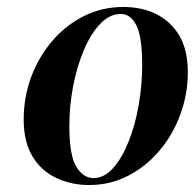

<svg xmlns="http://www.w3.org/2000/svg" viewBox="-20 -516 563 551"><path d="M236 15Q184 15 141 -5.5Q98 -26 73 -67.5Q48 -109 48 -173Q48 -237 69.5 -295Q91 -353 130 -398.5Q169 -444 221 -470Q273 -496 334 -496Q387 -496 428.5 -475.5Q470 -455 494.5 -414Q519 -373 519 -309Q519 -246 497.5 -187.5Q476 -129 437.5 -83.5Q399 -38 347.5 -11.5Q296 15 236 15ZM248 -5Q279 -5 304.5 -33.5Q330 -62 349 -109.5Q368 -157 378 -214.5Q388 -272 388 -329Q388 -412 371 -444Q354 -476 327 -476Q295 -476 268 -448Q241 -420 221 -373Q201 -326 190 -269Q179 -212 179 -155Q179 -70 199 -37.5Q219 -5 248 -5Z"/></svg>

Font: DeepMind Serif Display
Style: Italic
Weight: 400
Italic angle: -12°
Designer: Frank Grießhammer / Modifications: Colophon Foundry
Foundry: Colophon Foundry
Version: Version 5.003; ttfautohint (v1.8.2)